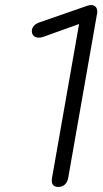

<svg xmlns="http://www.w3.org/2000/svg" viewBox="-20 -730 409 760"><path d="M185 -15Q185 -22 186 -26L293 -635L151 -584Q142 -581 134 -581Q121 -581 113.5 -588Q106 -595 106 -607Q106 -618 113.5 -627Q121 -636 135 -641L325 -707Q334 -710 341 -710Q352 -710 358.5 -703Q365 -696 365 -684Q365 -678 364 -675L250 -26Q247 -9 236.5 0.5Q226 10 211 10Q185 10 185 -15Z"/></svg>

Font: Kodchasan Light
Style: Italic
Weight: 300
Italic angle: -10°
Version: Version 1.000; ttfautohint (v1.6)